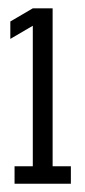

<svg xmlns="http://www.w3.org/2000/svg" viewBox="-20 -691 206 463"><path d="M15.1 -290H59.1V-628.9L4.9 -597.2V-639.2L59.1 -670.9H106.9V-290H150.9V-248H15.1Z"/></svg>

Font: Stint Ultra Condensed
Style: Regular
Weight: 400
Width: 1
Designer: Astigmatic (AOETI)
Foundry: Astigmatic (AOETI)
Version: Version 1.000